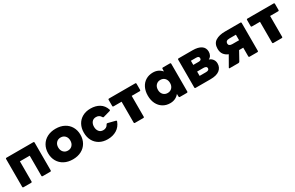

<svg xmlns="http://www.w3.org/2000/svg" viewBox="187 -1914 5105 3323"><g transform="rotate(-30 2739.5 -252.5)"><path d="M262 -377V24Q262 42 244 42H93Q75 42 75 24V-530Q75 -548 93 -548H627Q645 -548 645 -530V24Q645 42 627 42H476Q458 42 458 24V-377Z M754 -253Q754 -342 794 -411.5Q834 -481 907 -519.5Q980 -558 1077 -558Q1174 -558 1247 -519.5Q1320 -481 1360 -411.5Q1400 -342 1400 -253Q1400 -163 1360 -93.5Q1320 -24 1247 14.5Q1174 53 1077 53Q980 53 907 14.5Q834 -24 794 -93.5Q754 -163 754 -253ZM1077 -122Q1131 -122 1164.5 -158.5Q1198 -195 1198 -253Q1198 -311 1164.5 -347Q1131 -383 1077 -383Q1023 -383 989.5 -347Q956 -311 956 -253Q956 -195 989.5 -158.5Q1023 -122 1077 -122Z M1468 -253Q1468 -343 1505.5 -412Q1543 -481 1612 -519.5Q1681 -558 1773 -558Q1876 -558 1949.5 -513.5Q2023 -469 2054 -377Q2055 -375 2055 -370Q2055 -358 2042 -355L1904 -316L1898 -315Q1887 -315 1881 -327Q1851 -383 1784 -383Q1730 -383 1700.5 -346.5Q1671 -310 1671 -253Q1671 -196 1700.5 -159Q1730 -122 1784 -122Q1816 -122 1841.5 -136.5Q1867 -151 1881 -181Q1888 -196 1903 -193L2053 -155Q2059 -154 2062.5 -150Q2066 -146 2066 -141Q2066 -139 2064 -133Q2030 -41 1953 6Q1876 53 1773 53Q1681 53 1612 14.5Q1543 -24 1505.5 -93Q1468 -162 1468 -253Z M2302 24V-391H2142Q2124 -391 2124 -409V-530Q2124 -548 2142 -548H2664Q2682 -548 2682 -530V-409Q2682 -391 2664 -391H2504V24Q2504 42 2486 42H2320Q2302 42 2302 24Z M2747 -253Q2747 -344 2781 -413Q2815 -482 2877.5 -520Q2940 -558 3021 -558Q3131 -558 3198 -478L3200 -530Q3200 -538 3205 -542.5Q3210 -547 3218 -547H3357Q3365 -547 3370 -542.5Q3375 -538 3375 -530V24Q3375 32 3370 37Q3365 42 3357 42H3218Q3210 42 3205 37Q3200 32 3200 24L3198 -28Q3131 53 3021 53Q2940 53 2878 14.5Q2816 -24 2781.5 -93Q2747 -162 2747 -253ZM3070 -122Q3124 -122 3157.5 -158.5Q3191 -195 3191 -253Q3191 -311 3157.5 -347Q3124 -383 3070 -383Q3016 -383 2982.5 -347Q2949 -311 2949 -253Q2949 -195 2982.5 -158.5Q3016 -122 3070 -122Z M4042 -387Q4042 -348 4024.5 -316Q4007 -284 3974 -269Q4019 -254 4045.5 -218.5Q4072 -183 4072 -135Q4072 -53 4011.5 -5.5Q3951 42 3831 42H3532Q3514 42 3514 24V-530Q3514 -548 3532 -548H3810Q3920 -548 3981 -507.5Q4042 -467 4042 -387ZM3821 -189H3695V-103H3821Q3887 -103 3887 -146Q3887 -168 3869 -178.5Q3851 -189 3821 -189ZM3800 -405H3695V-322H3800Q3829 -322 3843 -331.5Q3857 -341 3857 -364Q3857 -386 3842.5 -395.5Q3828 -405 3800 -405Z M4198 -353Q4198 -457 4269.5 -502.5Q4341 -548 4460 -548H4766Q4784 -548 4784 -530V24Q4784 42 4766 42H4611Q4593 42 4593 24V-148H4510L4414 26Q4405 42 4387 42H4213Q4201 42 4201 35Q4201 31 4204 26L4319 -175Q4263 -197 4230.5 -240.5Q4198 -284 4198 -353ZM4388 -347Q4388 -323 4406.5 -309.5Q4425 -296 4460 -296H4595V-406H4466Q4425 -406 4406.5 -390Q4388 -374 4388 -347Z M5068 24V-391H4908Q4890 -391 4890 -409V-530Q4890 -548 4908 -548H5430Q5448 -548 5448 -530V-409Q5448 -391 5430 -391H5270V24Q5270 42 5252 42H5086Q5068 42 5068 24Z"/></g></svg>

Font: LINE Seed JP_TTF ExtraBold
Style: Regular
Weight: 800
Designer: LY Corporation & Fontrix & Fontworks
Version: Version 1.015